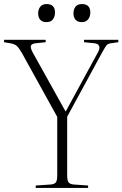

<svg xmlns="http://www.w3.org/2000/svg" viewBox="-27 -926 603 946"><path d="M149 0V-12L224 -17Q243 -19 249 -28.5Q255 -38 255 -63V-350L82 -663Q67 -689 56.5 -699Q46 -709 23 -713L-7 -718V-730H198V-718L150 -713Q130 -711 125.5 -701.5Q121 -692 135 -666L296 -377H297L456 -669Q466 -687 461.5 -699Q457 -711 437 -713L387 -718V-730H556V-718L521 -713Q504 -711 497.5 -702.5Q491 -694 477 -669L304 -351V-62Q304 -39 310 -29Q316 -19 335 -17L407 -12V0ZM376 -817Q355 -817 345 -829Q335 -841 335 -860Q335 -880 345 -893Q355 -906 377 -906Q418 -906 418 -864Q418 -845 407.5 -831Q397 -817 376 -817ZM202 -817Q181 -817 171 -829Q161 -841 161 -860Q161 -880 171.5 -893Q182 -906 203 -906Q244 -906 244 -864Q244 -845 234 -831Q224 -817 202 -817Z"/></svg>

Font: Literata 72pt ExtraLight
Style: Regular
Weight: 200
Designer: Latin by Veronika Burian and Jose Scaglione. Greek by Irene Vlachou. Cyrillic by Vera Evstafieva.
Foundry: TypeTogether
Version: Version 3.002